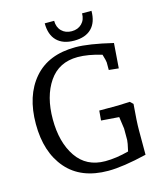

<svg xmlns="http://www.w3.org/2000/svg" viewBox="-131 -993 927 1103"><g transform="rotate(-15 332.0 -441.5)"><path d="M376 -720Q454 -720 596 -686L585 -538L527 -544V-589Q527 -598 515 -638Q434 -662 373 -662Q261 -662 202 -575.5Q143 -489 143 -353Q143 -216 202 -129.5Q261 -43 373 -43Q438 -43 513 -63Q525 -115 525 -128V-196L515 -267L409 -275L414 -333H525L596 -336L614 -319Q605 -216 605 -166V-19Q463 15 376 15Q214 15 128 -84.5Q42 -184 42 -352Q42 -520 128 -620Q214 -720 376 -720ZM463 -898H519Q519 -830 483 -794Q447 -758 380 -758Q313 -758 277 -794Q241 -830 241 -898H297Q297 -860 320 -837Q343 -814 380 -814Q417 -814 440 -837Q463 -860 463 -898Z"/></g></svg>

Font: Andada
Style: Regular
Weight: 400
Designer: Carolina Giovagnoli
Foundry: Carolina Giovagnoli
Version: Version 1.003